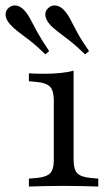

<svg xmlns="http://www.w3.org/2000/svg" viewBox="-76 -683 402 703"><path d="M121 -206.5V-315.3Q121 -350.8 107.3 -365.3Q93.5 -379.8 57.3 -383.1L29.8 -385.5V-414.5Q45.2 -413.7 57.7 -413.3Q70.2 -412.9 83.9 -412.9Q116.9 -412.9 144.8 -415.7Q172.6 -418.5 193.5 -424.2V-414.5V-206.5ZM157.3 -2.4Q119.4 -2.4 89.9 -1.6Q60.5 -0.8 29.8 0V-29L58.9 -31.5Q93.5 -34.7 107.3 -48.4Q121 -62.1 121 -96.8V-206.5H193.5V-96.8Q193.5 -62.1 207.3 -48.4Q221 -34.7 255.6 -31.5L283.9 -29V0Q254 -0.8 224.6 -1.6Q195.2 -2.4 157.3 -2.4ZM90.3 -483.9Q57.3 -516.1 32.3 -535.1Q7.3 -554 -10.1 -567.3Q-27.4 -580.6 -39.5 -594.4Q-55.6 -612.9 -55.6 -629Q-55.6 -645.2 -43.5 -654.8Q-31.5 -665.3 -15.3 -662.5Q0.8 -659.7 15.3 -642.7Q26.6 -629.8 36.7 -610.1Q46.8 -590.3 62.5 -562.1Q78.2 -533.9 104 -496ZM235.5 -483.9Q202.4 -516.1 177.8 -535.1Q153.2 -554 135.5 -567.3Q117.7 -580.6 105.6 -594.4Q90.3 -612.9 89.9 -629Q89.5 -645.2 102.4 -654.8Q113.7 -665.3 130.2 -662.5Q146.8 -659.7 161.3 -642.7Q172.6 -629.8 182.7 -610.1Q192.7 -590.3 208.1 -562.1Q223.4 -533.9 250 -496Z"/></svg>

Font: Playfair 5pt SemiExpanded Light Light
Style: Regular
Weight: 300
Version: Version 2.203